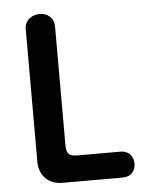

<svg xmlns="http://www.w3.org/2000/svg" viewBox="-49 -690 586 731"><g transform="rotate(-5 244.0 -324.0)"><path d="M390 0C425 0 440 -23 440 -50C440 -73 425 -99 390 -99H226C195 -99 184 -109 184 -141V-595C184 -631 157 -648 130 -648C102 -648 72 -631 72 -595V-88C72 -35 107 0 160 0Z"/></g></svg>

Font: Dongle
Style: Regular
Weight: 400
Designer: Yanghee Ryu
Foundry: Yanghee Ryu
Version: Version 2.000